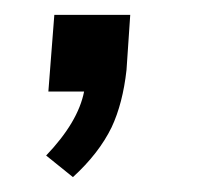

<svg xmlns="http://www.w3.org/2000/svg" viewBox="-20 -123 271 258"><path d="M155 -103 150 -29Q145 16 130 48Q113 83 78 115L42 86Q85 41 93 0H45L53 -103Z"/></svg>

Font: PRinguin Sans
Style: Italic
Weight: 400
Designer: Vernon Adams
Foundry: Vernon Adams
Version: ""